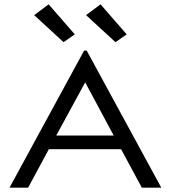

<svg xmlns="http://www.w3.org/2000/svg" viewBox="-20 -868 790 888"><path d="M636 0 540 -178H206L110 0H24L369 -634H381L726 0ZM374 -487 240 -241H506ZM274 -673 138 -798 205 -848 326 -709ZM514 -673 378 -798 445 -848 566 -709Z"/></svg>

Font: Inconsolata ExtraExpanded
Style: Regular
Weight: 400
Width: 8
Monospace: yes
Designer: Raph Levien, Cyreal, Brenton Simpson
Foundry: Raph Levien, Cyreal, Google
Version: Version 3.000; ttfautohint (v1.8.2.53-6de2)